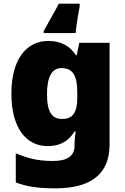

<svg xmlns="http://www.w3.org/2000/svg" viewBox="-20 -786 683 1046"><path d="M414 -752V-766H301C268 -707 246 -666 218 -617V-606H392C396 -649 406 -710 414 -752ZM243 -563C124 -563 42 -463 42 -276C42 -89 122 10 240 10C316 10 360 -26 386 -70H392C388 -43 386 -18 386 -1V9C386 62 348 91 271 91C184 91 133 77 66 49V208C129 232 193 240 282 240C482 240 577 157 577 1V-553H412L398 -485H394C365 -529 320 -563 243 -563ZM315 -415C383 -415 401 -365 401 -279V-256C401 -177 380 -138 318 -138C262 -138 236 -177 236 -273C236 -366 262 -415 315 -415Z"/></svg>

Font: Noto Sans Canadian Aboriginal Black
Style: Regular
Weight: 900
Designer: Monotype Design Team, Typotheque's Kevin King
Foundry: Monotype Imaging Inc.
Version: Version 2.004